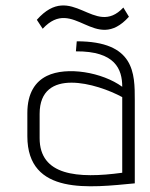

<svg xmlns="http://www.w3.org/2000/svg" viewBox="-20 -657 538 688"><path d="M252 -473C393 -474 418 -409 418 -346C347 -398 219 -420 148 -385C107 -365 78 -324 78 -252V-169C78 45 304 15 463 0V-298C463 -394 463 -509 255 -509ZM122 -249C122 -418 328 -358 418 -309V-38C257 -16 122 -28 122 -162ZM133 -554C244 -674 320 -462 442 -597L422 -630C318 -519 238 -728 112 -586Z"/></svg>

Font: Advent Pro
Style: Light
Weight: 300
Designer: Andreas Kalpakidis
Foundry: Andreas Kalpakidis
Version: Version 2.002 2007